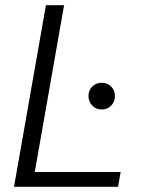

<svg xmlns="http://www.w3.org/2000/svg" viewBox="-20 -720 560 740"><path d="M34 0 157 -700H227L114 -57H445L435 0ZM372 -298Q350 -298 335.5 -313Q321 -328 321 -350Q321 -372 335.5 -386.5Q350 -401 372 -401Q394 -401 408.5 -386.5Q423 -372 423 -350Q423 -328 408.5 -313Q394 -298 372 -298Z"/></svg>

Font: DM Sans 16pt Light
Style: Italic
Weight: 300
Italic angle: -10°
Version: Version 4.004;gftools[0.9.30]